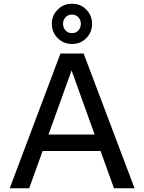

<svg xmlns="http://www.w3.org/2000/svg" viewBox="-20 -1006 771 1026"><path d="M32 0 303 -720H395L136 0ZM589 0 330 -720H427L699 0ZM169 -287H555V-199H169ZM365 -771Q319 -771 288 -802.5Q257 -834 257 -879Q257 -923 288 -954.5Q319 -986 365 -986Q411 -986 441.5 -954.5Q472 -923 472 -879Q472 -834 441.5 -802.5Q411 -771 365 -771ZM365 -829Q386 -829 399 -843.5Q412 -858 412 -879Q412 -899 399 -913.5Q386 -928 365 -928Q343 -928 330 -913.5Q317 -899 317 -879Q317 -858 330 -843.5Q343 -829 365 -829Z"/></svg>

Font: Instrument Sans Medium
Style: Regular
Weight: 500
Designer: Rodrigo Fuenzalida
Foundry: fragTYPE
Version: Version 1.000;gftools[0.9.28]